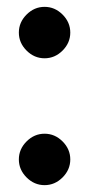

<svg xmlns="http://www.w3.org/2000/svg" viewBox="-20 -530 260 560"><path d="M162.5 -382.5Q140 -360 110 -360Q80 -360 57.5 -382.5Q35 -405 35 -435Q35 -465 57.5 -487.5Q80 -510 110 -510Q140 -510 162.5 -487.5Q185 -465 185 -435Q185 -405 162.5 -382.5ZM162.5 -12.5Q140 10 110 10Q80 10 57.5 -12.5Q35 -35 35 -65Q35 -95 57.5 -117.5Q80 -140 110 -140Q140 -140 162.5 -117.5Q185 -95 185 -65Q185 -35 162.5 -12.5Z"/></svg>

Font: Scada
Style: Bold
Weight: 700
Designer: Jovanny Lemonad
Foundry: Jovanny Lemonad
Version: Version 4.100;PS 004.100;hotconv 1.0.88;makeotf.lib2.5.64775